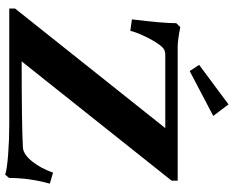

<svg xmlns="http://www.w3.org/2000/svg" viewBox="-102 -802 919 756"><g transform="rotate(90 358.0 -423.5)"><path d="M259.3 -710.4 234.9 -747.6 390.6 -863.3 436 -803.2ZM667.5 16.1Q645 8.8 587.2 4.4Q529.3 0 467.8 0H13.2V-22.9L483.9 -614.3H195.8Q182.6 -614.3 173.8 -609.1Q165 -604 155.8 -591.3Q136.7 -564.9 120.6 -529.8Q104.5 -494.6 101.1 -476.6L55.7 -482.9Q70.8 -603 70.8 -657.7L86.4 -673.3Q137.7 -663.1 165 -663.1H690.9V-639.2L221.2 -48.8Q470.2 -48.8 560.5 -53.7Q587.4 -55.7 614.7 -89.6Q642.1 -123.5 659.2 -172.4L702.6 -159.7Q680.2 -79.6 680.2 0.5Z"/></g></svg>

Font: Elstob 6pt
Style: Bold
Weight: 700
Designer: Peter S. Baker
Version: Version 1.015